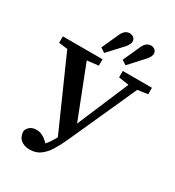

<svg xmlns="http://www.w3.org/2000/svg" viewBox="-221 -1022 1110 1215"><g transform="rotate(30 333.5 -414.5)"><path d="M9 -616V-663H299V-616L216 -607L363 -230L522 -605L447 -616V-663H660V-616L586 -605L363 -111Q340 -60 315.5 -21Q291 18 259.5 40.5Q228 63 183 63Q145 63 119 42Q93 21 93 -23Q111 -68 163 -68Q208 -68 252 -21Q278 -50 301 -94L73 -608ZM255 -724 311 -848Q322 -872 336 -882Q350 -892 366 -892Q383 -892 395.5 -882Q408 -872 408 -855Q408 -835 386 -809L288 -703ZM411 -724 467 -848Q478 -872 492 -882Q506 -892 522 -892Q539 -892 551 -882Q563 -872 563 -855Q563 -834 541 -809L444 -703Z"/></g></svg>

Font: Source Serif Pro SemiBold
Style: Regular
Weight: 600
Designer: Frank Grießhammer
Foundry: Adobe Systems Incorporated
Version: Version 3.001;hotconv 1.0.111;makeotfexe 2.5.65597